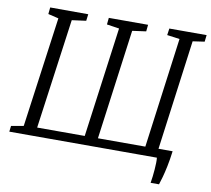

<svg xmlns="http://www.w3.org/2000/svg" viewBox="-93 -849 1210 1103"><g transform="rotate(10 512.0 -298.0)"><path d="M855 148.5Q858 130.5 860.5 110Q863 89.5 864.5 69Q866 48.5 866.5 30.8Q867 13 865.5 0L802.5 -52H948Q941.5 -1.5 933.5 37Q925.5 75.5 917.8 103Q910 130.5 904 148.5ZM4.5 0 8.5 -34 80.5 -47 169 -690 108 -704.5 112 -743.5 334 -743 329 -704 246.5 -693 158 -51H435.5L522.5 -693L450 -704L454 -743H683L679 -704L599 -693L512.5 -51H789L875 -694L801.5 -704L807 -743H1024.5L1020 -704L951.5 -694L865.5 -51L938 -33.5L934 0Z"/></g></svg>

Font: Merriweather 24pt Light
Style: Italic
Weight: 300
Italic angle: -7.8°
Version: Version 2.101